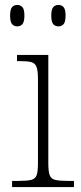

<svg xmlns="http://www.w3.org/2000/svg" viewBox="-20 -759 328 779"><path d="M29 0V-25H56Q89 -25 106 -29Q123 -33 128.5 -48Q134 -63 134 -97V-439Q134 -473 128 -488Q122 -503 107 -507Q92 -511 64 -511H49V-536H176V-98Q176 -64 181.5 -48.5Q187 -33 204.5 -29Q222 -25 255 -25H280V0ZM217 -652Q204 -652 196 -661Q188 -670 188 -696Q188 -721 196 -730Q204 -739 217 -739Q230 -739 238 -730Q246 -721 246 -696Q246 -670 238 -661Q230 -652 217 -652ZM50 -652Q37 -652 29 -661Q21 -670 21 -696Q21 -721 29 -730Q37 -739 50 -739Q63 -739 71 -730Q79 -721 79 -696Q79 -670 71 -661Q63 -652 50 -652Z"/></svg>

Font: Noto Serif Bengali ExtraLight
Style: Regular
Weight: 250
Version: Version 2.003